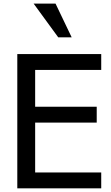

<svg xmlns="http://www.w3.org/2000/svg" viewBox="-20 -1020 601 1040"><path d="M280.8 -1000.5H162.1L295.4 -817.9H368.2ZM528.3 0V-85.9H170.4V-356H503.9V-441.9H170.4V-641.1H528.3V-727.1H73.7V0Z"/></svg>

Font: SG Kara Light
Style: Regular
Weight: 400
Designer: Damoon Khanjanzadeh
Version: Version 1.000